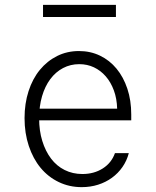

<svg xmlns="http://www.w3.org/2000/svg" viewBox="-20 -760 640 790"><path d="M122 -265H520V-289Q520 -347 504 -395Q488 -443 459.5 -477.5Q431 -512 391.5 -531Q352 -550 305 -550Q256 -550 215 -529.5Q174 -509 144 -472.5Q114 -436 97.5 -385Q81 -334 81 -274Q81 -212 98.5 -159.5Q116 -107 147 -69.5Q178 -32 221.5 -11Q265 10 316 10Q352 10 383.5 0Q415 -10 440.5 -28.5Q466 -47 484 -73Q502 -99 510 -130H453Q439 -90 403 -67Q367 -44 319 -44Q279 -44 246 -60.5Q213 -77 190 -107.5Q167 -138 154 -180Q141 -222 141 -273Q141 -323 153 -364Q165 -405 187 -434.5Q209 -464 239.5 -480Q270 -496 306 -496Q339 -496 366.5 -483Q394 -470 415 -446Q436 -422 448.5 -388Q461 -354 462 -313H122ZM157 -690H457V-740H157Z"/></svg>

Font: CommitMonoV143 ExtLt
Style: Regular
Weight: 200
Monospace: yes
Designer: Eigil Nikolajsen
Foundry: Eigil Nikolajsen
Version: Version 1.143